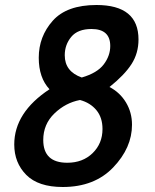

<svg xmlns="http://www.w3.org/2000/svg" viewBox="-20 -734 621 768"><path d="M231 14Q133 14 85 -34.5Q37 -83 37 -156Q37 -284 178 -377Q135 -423 135 -503Q135 -588 191 -651Q247 -714 366 -714Q534 -714 534 -576Q534 -521 506 -477.5Q478 -434 418 -386Q460 -364 484 -324Q508 -284 508 -235Q508 -143 433 -64.5Q358 14 231 14ZM346 -618Q291 -618 265 -586.5Q239 -555 239 -513Q239 -448 307 -424Q369 -442 395 -476.5Q421 -511 421 -550Q421 -618 346 -618ZM300 -334Q242 -323 197.5 -280Q153 -237 153 -174Q153 -83 249 -83Q311 -83 350.5 -121.5Q390 -160 390 -218Q390 -264 365.5 -293.5Q341 -323 300 -334Z"/></svg>

Font: Cabin
Style: SemiBold Italic
Weight: 600
Designer: Pablo Impallari
Foundry: Pablo Impallari. www.impallari.com Igino Marini. www.ikern.com
Version: Version 1.005